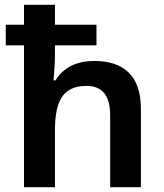

<svg xmlns="http://www.w3.org/2000/svg" viewBox="-20 -780 684 800"><path d="M209 -760H80V-677H4V-591H80V0H209V-237C209 -356 240 -422 340 -422C407 -422 439 -381 439 -300V0H567V-327C567 -466 494 -526 372 -526C303 -526 245 -501 211 -445H203C205 -465 209 -511 209 -556V-591H382V-677H209Z"/></svg>

Font: Noto Sans Balinese SemiBold
Style: Regular
Weight: 600
Designer: Aditya Bayu, David Williams
Foundry: David Williams
Version: Version 2.005